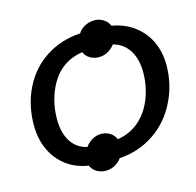

<svg xmlns="http://www.w3.org/2000/svg" viewBox="-114 -864 1057 1036"><g transform="rotate(-15 414.5 -346.0)"><path d="M502 -745.6Q528.3 -745.6 551 -731.2Q573.7 -716.8 583 -693.4Q662.1 -679.7 715.8 -634.8Q763.7 -596.7 789.3 -539.3Q814.9 -481.9 814.9 -412.1Q814.9 -303.7 767.1 -208.5Q719.7 -112.8 633.8 -55.7Q547.9 1.5 441.4 8.3Q406.7 54.7 351.1 54.7Q323.7 54.7 301.3 40.8Q278.8 26.9 270 4.4Q198.7 -6.8 147 -45.9Q95.2 -85 67.4 -145.8Q39.6 -206.5 39.6 -282.2Q39.6 -394.5 85.4 -487.3Q131.8 -581.1 216.1 -635.7Q300.3 -690.4 409.2 -697.3Q423.3 -720.2 448.2 -732.9Q473.1 -745.6 502 -745.6ZM683.6 -405.8Q683.6 -481.9 651.9 -531Q620.1 -580.1 564 -593.8Q526.9 -546.9 474.1 -546.9Q446.8 -546.9 424.6 -560.5Q402.3 -574.2 394 -596.2Q324.2 -585.9 273.9 -544.4Q240.2 -516.1 216.8 -474.4Q193.4 -432.6 180.9 -383.3Q168.5 -334 168.5 -281.2Q168.5 -205.6 199.2 -157.2Q230 -108.9 288.1 -94.7Q325.2 -144 378.4 -144Q405.8 -144 427.5 -129.6Q449.2 -115.2 458 -92.8Q526.9 -104 577.1 -146.5Q611.3 -175.3 635 -216.3Q658.7 -257.3 671.1 -306.2Q683.6 -355 683.6 -405.8Z"/></g></svg>

Font: Arimo SemiBold
Style: Italic
Weight: 600
Italic angle: -12°
Version: Version 1.33